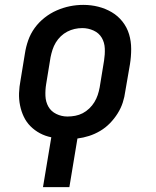

<svg xmlns="http://www.w3.org/2000/svg" viewBox="-20 -561 640 786"><path d="M156 205 190 1Q165 -4 143.5 -15.5Q122 -27 105 -44Q88 -61 77.5 -83Q67 -105 62 -130Q57 -155 58 -180.5Q59 -206 64 -232L82 -342Q86 -369 95.5 -396Q105 -423 122 -446.5Q139 -470 162.5 -488.5Q186 -507 212.5 -518.5Q239 -530 266 -535.5Q293 -541 321 -541Q353 -541 382.5 -533.5Q412 -526 437.5 -511Q463 -496 481.5 -472.5Q500 -449 508.5 -420.5Q517 -392 517 -360.5Q517 -329 512 -298L493 -188Q490 -164 482.5 -141Q475 -118 461.5 -96.5Q448 -75 430 -56.5Q412 -38 390 -25Q368 -12 344.5 -4.5Q321 3 297 6L264 205ZM256 -84Q272 -84 288 -87Q304 -90 318.5 -97.5Q333 -105 345.5 -117Q358 -129 366.5 -143Q375 -157 380 -172Q385 -187 388 -203L406 -313Q410 -338 409 -362.5Q408 -387 396.5 -406.5Q385 -426 363 -436Q341 -446 317 -446Q301 -446 285.5 -442.5Q270 -439 255.5 -431.5Q241 -424 229 -412.5Q217 -401 208.5 -387Q200 -373 195 -357.5Q190 -342 187 -327L169 -217Q165 -193 166 -168.5Q167 -144 178 -124.5Q189 -105 210.5 -94.5Q232 -84 256 -84Q256 -84 256 -84Q256 -84 256 -84Z"/></svg>

Font: Iosevka Slab SmBdExObl
Style: Regular
Weight: 600
Width: 7
Italic angle: -9°
Monospace: yes
Designer: Belleve Invis
Foundry: Belleve Invis
Version: Version 11.1.0; ttfautohint (v1.8.3)